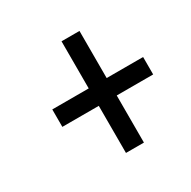

<svg xmlns="http://www.w3.org/2000/svg" viewBox="-106 -677 637 639"><g transform="rotate(-30 212.5 -357.5)"><path d="M205 -143V-324H65V-391H205V-572H274V-391H414V-324H274V-143Z"/></g></svg>

Font: Noto Serif ExtraCondensed
Style: Bold Italic
Weight: 700
Width: 2
Italic angle: -12°
Designer: Monotype Design Team
Foundry: Monotype Imaging Inc.
Version: Version 2.013; ttfautohint (v1.8.4.7-5d5b)